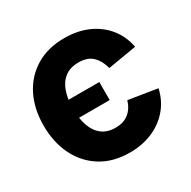

<svg xmlns="http://www.w3.org/2000/svg" viewBox="-130 -673 805 809"><g transform="rotate(-30 273.0 -268.0)"><path d="M316 -311.7V-224H120.1V-311.7ZM520.9 -365 382.2 -341.6Q372.4 -380.3 348.7 -403.7Q325 -427.1 280.3 -427.1Q240.4 -427.1 214.5 -407.4Q188.5 -387.7 176.1 -352.2Q163.7 -316.8 163.7 -269.5Q163.7 -222.3 176 -186.4Q188.3 -150.6 214.3 -130.5Q240.2 -110.4 280.3 -110.4Q308.4 -110.4 328.3 -120.3Q348.2 -130.3 361 -147.6Q373.7 -164.8 379.9 -186.5L519.1 -164.3Q507.6 -111.9 474.8 -72.6Q441.9 -33.2 392.2 -11.4Q342.5 10.4 280.3 10.5Q199.8 10.4 141.6 -25.6Q83.4 -61.5 52.1 -124.9Q20.9 -188.2 20.9 -269.5Q20.9 -350.9 52.2 -413.1Q83.5 -475.4 141.7 -510.6Q199.9 -545.9 280.5 -545.9Q343.8 -545.9 394.2 -523.7Q444.5 -501.6 477.4 -460.9Q510.3 -420.3 520.9 -365Z"/></g></svg>

Font: Inter Display V
Style: Regular
Weight: 400
Designer: Rasmus Andersson
Foundry: rsms
Version: Version 3.015;git-src